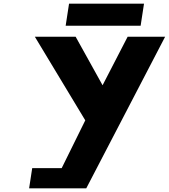

<svg xmlns="http://www.w3.org/2000/svg" viewBox="-20 -1025 919 1045"><path d="M878.7 -825 449.5 0H138.5L155.3 -110H315.8L444.1 -370L169.7 -825H391.7L538.3 -561L674.7 -825ZM355.8 -1005 337.4 -885H745.4L763.8 -1005Z"/></svg>

Font: Sztylet
Style: BdObl
Weight: 700
Foundry: Cannot Into Space Fonts, PlusOne Fonts
Version: Version 0.12